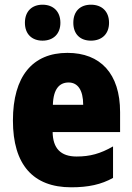

<svg xmlns="http://www.w3.org/2000/svg" viewBox="-20 -787 563 817"><path d="M86 -690C86 -641 117 -614 161 -614C206 -614 237 -642 237 -690C237 -739 206 -767 161 -767C117 -767 86 -740 86 -690ZM292 -690C292 -642 321 -614 367 -614C413 -614 444 -642 444 -690C444 -739 413 -767 367 -767C322 -767 292 -740 292 -690ZM267 -562C119 -562 35 -463 35 -274C35 -86 121 10 283 10C356 10 411 -2 461 -30V-164C407 -133 363 -121 306 -121C238 -121 205 -156 204 -225H491V-310C491 -474 407 -562 267 -562ZM272 -436C310 -436 334 -405 334 -341H205C207 -410 234 -436 272 -436Z"/></svg>

Font: Noto Sans Sinhala UI Condensed Black
Style: Regular
Weight: 900
Width: 3
Designer: Jelle Bosma - Monotype Design Team
Foundry: Monotype Imaging Inc.
Version: Version 2.006